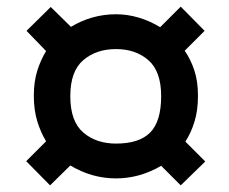

<svg xmlns="http://www.w3.org/2000/svg" viewBox="-20 -640 692 579"><path d="M131 -81 59 -154 119 -214Q103 -240 92.5 -274Q82 -308 82 -351Q82 -394 92.5 -427Q103 -460 119 -486L60 -547L133 -619L194 -559Q257 -597 330 -597Q364 -597 398 -587Q432 -577 463 -558L525 -620L597 -547L537 -487Q555 -461 566 -428Q577 -395 577 -351Q577 -307 566.5 -273Q556 -239 539 -213L599 -153L525 -81L466 -140Q401 -102 330 -102Q257 -102 192 -141ZM330 -207Q400 -207 433 -240.5Q466 -274 466 -350Q466 -425 427.5 -458.5Q389 -492 330 -492Q270 -492 231 -458.5Q192 -425 192 -350Q192 -274 231 -240.5Q270 -207 330 -207Z"/></svg>

Font: Ruda ExtraBold
Style: Regular
Weight: 800
Designer: Mariela Monsalve and Angelina Sanchez
Foundry: Mariela Monsalve and Angelina Sanchez
Version: Version 2.000